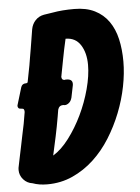

<svg xmlns="http://www.w3.org/2000/svg" viewBox="-92 -771 590 811"><g transform="rotate(-5 202.5 -366.0)"><path d="M7 -315Q7 -323 4.5 -326.5Q2 -330 -6 -330Q-15 -330 -18 -334Q-21 -338 -21 -342Q-21 -346 -20 -348L2 -421Q7 -435 22 -435Q31 -435 31 -442L44 -509Q47 -527 50 -545Q53 -563 56 -580L69 -660Q73 -682 87.5 -697.5Q102 -713 124 -717L163 -723Q201 -730 253 -730Q304 -730 340 -712Q376 -694 398.5 -662Q421 -630 431 -586.5Q441 -543 441 -491Q441 -441 430 -385.5Q419 -330 397.5 -275.5Q376 -221 345 -171.5Q314 -122 273.5 -84.5Q233 -47 183.5 -24.5Q134 -2 76 -2Q41 -2 14 -12Q-9 -15 -24.5 -32.5Q-40 -50 -40 -73Q-40 -78 -39.5 -81.5Q-39 -85 -38 -89L-30 -128Q-26 -148 -21 -171Q-16 -194 -11 -220Q-1 -263 7 -315ZM175 -454V-453L174 -450Q174 -435 188 -435L190 -436H195Q220 -436 220 -416Q220 -410 219 -407L209 -358Q205 -343 196 -336Q187 -329 179 -329Q174 -329 172 -330Q154 -330 149 -312L144 -282Q137 -241 128.5 -201Q120 -161 111 -121Q146 -142 178.5 -185Q211 -228 236 -280Q261 -332 276 -388Q291 -444 291 -490Q291 -541 269.5 -574.5Q248 -608 206 -608Q196 -565 188 -522Z"/></g></svg>

Font: Bangerz 2
Style: Regular
Weight: 400
Designer: vernon adams
Foundry: Vernon Adams
Version: Version 2.10;December 28, 2023;FontCreator 13.0.0.2683 64-bi